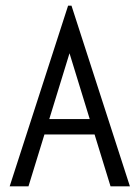

<svg xmlns="http://www.w3.org/2000/svg" viewBox="-20 -654 490 674"><path d="M368 0 312 -182H136L80 0H14L219 -634H231L436 0ZM224 -467 153 -236H295Z"/></svg>

Font: Inconsolata SemiCondensed
Style: Regular
Weight: 400
Width: 4
Monospace: yes
Designer: Raph Levien, Cyreal, Brenton Simpson
Foundry: Raph Levien, Cyreal, Google
Version: Version 3.001; ttfautohint (v1.8.2.53-6de2)